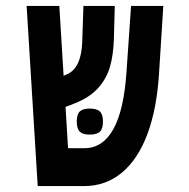

<svg xmlns="http://www.w3.org/2000/svg" viewBox="-20 -629 640 649"><path d="M70 -609H180.5L195 -373L204.5 -377Q255 -397 258 -488.5L262 -609H368L365 -498.5Q363.5 -445 352 -404.2Q340.5 -363.5 311.5 -331.2Q282.5 -299 231 -279L201.5 -267.5L210 -128H264.5Q390 -128 407.5 -384.5L423 -609H532L517.5 -380Q510 -260.5 478 -175.2Q446 -90 391.5 -45Q337 0 264 0H107.5ZM239.5 -218Q239.5 -242 249.5 -252Q259.5 -262 283 -262Q307.5 -262 317.8 -252Q328 -242 328 -218Q328 -194 317.8 -184Q307.5 -174 283 -174Q259.5 -174 249.5 -184Q239.5 -194 239.5 -218Z"/></svg>

Font: JuliaMono
Style: Bold Italic
Weight: 700
Italic angle: -9°
Monospace: yes
Designer: cormullion
Foundry: corm
Version: Version 0.057; ttfautohint (v1.8.4)